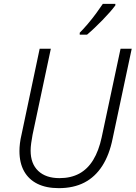

<svg xmlns="http://www.w3.org/2000/svg" viewBox="-20 -967 704 997"><path d="M285 10Q220 10 174.5 -12.5Q129 -35 105 -78Q81 -121 81 -183Q81 -201 83.5 -222.5Q86 -244 92 -269L186 -714H244L149 -267Q145 -246 142 -224Q139 -202 139 -185Q139 -117 178.5 -79.5Q218 -42 289 -42Q348 -42 391.5 -65.5Q435 -89 464 -136.5Q493 -184 508 -254L606 -714H664L565 -248Q548 -163 511 -105.5Q474 -48 418 -19Q362 10 285 10ZM394 -797Q413 -816 436 -843Q459 -870 479.5 -898Q500 -926 514 -947H579V-939Q568 -924 550.5 -904Q533 -884 512.5 -863Q492 -842 471.5 -822.5Q451 -803 432 -787H394Z"/></svg>

Font: Noto Sans Display Light
Style: Italic
Weight: 300
Italic angle: -12°
Designer: Monotype Design Team
Foundry: Monotype Imaging Inc.
Version: Version 2.003